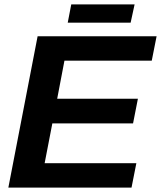

<svg xmlns="http://www.w3.org/2000/svg" viewBox="-20 -853 732 873"><path d="M578 0H18L151 -688H692L670 -577H273L240 -404H607L585 -292H218L183 -111H600ZM592 -833 574 -750H288L304 -833Z"/></svg>

Font: Libra Sans
Style: Bold Italic
Weight: 700
Italic angle: -12°
Foundry: Context Ltd
Version: Version 1.002